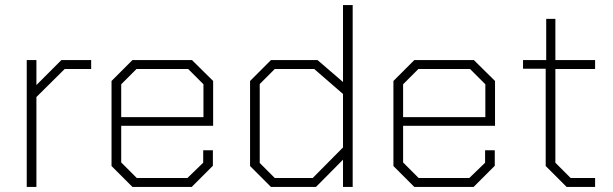

<svg xmlns="http://www.w3.org/2000/svg" viewBox="-20 -734 2407 754"><path d="M85 -498H123V-400L221 -498H338V-463H234L123 -353V0H85Z M418 -82V-416L500 -498H734L817 -416V-240H456V-96L517 -35H716L778 -95V-144H816V-83L733 0H500ZM779 -274V-403L719 -463H516L456 -403V-274Z M962 -82V-416L1044 -498H1227L1327 -412V-714H1365V0H1327V-107L1221 0H1044ZM1208 -35 1327 -155V-365L1214 -463H1059L1000 -404V-94L1059 -35Z M1525 -82V-416L1607 -498H1841L1924 -416V-240H1563V-96L1624 -35H1823L1885 -95V-144H1923V-83L1840 0H1607ZM1886 -274V-403L1826 -463H1623L1563 -403V-274Z M2123 -82V-464H2034V-498H2125V-660H2161V-498H2317V-463H2161V-95L2221 -35H2317V0H2205Z"/></svg>

Font: Chakra Petch ExtraLight
Style: Regular
Weight: 275
Designer: Katatrad Aksorn Co.,Ltd.
Foundry: Cadson Demak Co.,Ltd.
Version: Version 1.000; ttfautohint (v1.6)